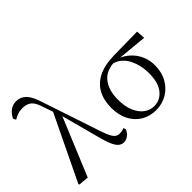

<svg xmlns="http://www.w3.org/2000/svg" viewBox="-141 -1141 1493 1493"><g transform="rotate(-45 605.5 -395.0)"><path d="M27.7 1 23.3 -6.2 289.2 -558.1 316.4 -486.1 111.1 8.4ZM504.2 14.6Q484.9 14.6 466.5 2.7Q448.1 -9.3 431.1 -42.8Q414 -76.4 396.9 -141L305.2 -483.6L302.4 -486.2L252 -632.1Q233.2 -692 204.9 -712.4Q176.5 -732.9 133 -732.9Q103.6 -732.9 80 -724.4Q56.5 -716 35.8 -703.2L24.3 -725.9Q41.7 -762.8 70.1 -784.1Q98.4 -805.5 136.6 -805.5Q183.9 -805.5 216.9 -772.5Q249.8 -739.6 273.9 -664.1L437 -175Q453 -127.8 466.6 -102.3Q480.2 -76.9 495.4 -67Q510.6 -57.1 528.9 -57.1Q538.5 -57.1 552.6 -59.5Q566.7 -61.9 579.1 -67.4L586.7 -49.1Q577 -21.5 553.5 -3.4Q530 14.6 504.2 14.6Z M859 14.6Q792.2 14.6 738.5 -16.8Q684.8 -48.2 654.1 -106.9Q623.5 -165.5 623.5 -245.6Q623.5 -328.5 656 -389.2Q688.6 -450 756.2 -483.8Q823.9 -517.6 927.8 -519L1185.1 -522.7L1189.8 -450L923.1 -475.1L906.2 -481Q803.5 -480.5 754.4 -419.1Q705.4 -357.7 705.4 -254.5Q705.4 -179.9 727.6 -126.9Q749.9 -73.9 787.2 -46.1Q824.6 -18.2 870.4 -18.2Q937.4 -18.2 980 -72.6Q1022.6 -127 1022.6 -227.7Q1022.6 -274.5 1012 -318.2Q1001.4 -361.8 981.1 -397.3Q960.7 -432.7 930 -455.4Q899.4 -478.1 858.6 -483L872 -492Q919.9 -487.6 961.2 -466.6Q1002.5 -445.6 1033.2 -411.9Q1063.9 -378.2 1081.3 -334.6Q1098.7 -291.1 1098.7 -240.9Q1098.7 -162.3 1065.7 -104.9Q1032.8 -47.5 978.5 -16.4Q924.2 14.6 859 14.6Z"/></g></svg>

Font: Noto Serif KR
Style: Regular
Weight: 200
Designer: Ryoko NISHIZUKA 西塚涼子 (kana & ideographs); Frank Grießhammer (Latin, Greek & Cyrillic); Wenlong ZHANG 张文龙 (bopomofo); San
Foundry: Adobe
Version: Version 2.001;hotconv 1.1.0;makeotfexe 2.6.0